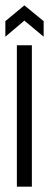

<svg xmlns="http://www.w3.org/2000/svg" viewBox="-26 -697 183 717"><path d="M37 0V-528H93V0ZM-6 -560V-618L65 -677L137 -618V-560L65 -620Z"/></svg>

Font: Bricolage Grotesque 96pt Condensed ExtraLight
Style: Regular
Weight: 200
Width: 3
Designer: Mathieu Triay
Foundry: Atelier Triay
Version: Version 1.001; ttfautohint (v1.8.4.7-5d5b);gftools[0.9.33.de